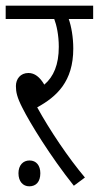

<svg xmlns="http://www.w3.org/2000/svg" viewBox="-20 -642 348 676"><path d="M279 -17C220 -87 155 -184 111 -264C180 -302 238 -355 238 -471C238 -511 231 -550 222 -575H308V-622H0V-575H171C179 -554 187 -519 187 -477C187 -415 169 -372 136 -344C120 -371 102 -385 80 -385C52 -385 36 -364 36 -339C36 -318 40 -299 59 -262C85 -210 157 -92 240 12ZM45 -32C45 -3 61 14 83 14C107 14 122 -2 122 -32C122 -59 108 -77 84 -77C61 -77 45 -60 45 -32Z"/></svg>

Font: Noto Sans Devanagari UI ExtraCondensed Light
Style: Regular
Weight: 300
Width: 2
Designer: Jelle Bosma - Monotype Design Team
Foundry: Monotype Imaging Inc.
Version: Version 2.004